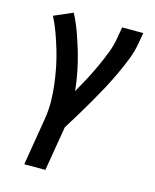

<svg xmlns="http://www.w3.org/2000/svg" viewBox="-112 -605 724 896"><g transform="rotate(15 250.0 -156.5)"><path d="M92 215 130 -14Q137 -57 136.5 -98.5Q136 -140 131 -181Q126 -222 118 -262Q110 -302 98.5 -340.5Q87 -379 73.5 -416.5Q60 -454 42 -489L132 -528Q153 -488 168.5 -445Q184 -402 197 -358Q210 -314 219 -268.5Q228 -223 233 -176Q253 -211 272 -247Q291 -283 307.5 -319Q324 -355 338.5 -392.5Q353 -430 359 -468L368 -520H470L461 -468Q454 -427 438 -386.5Q422 -346 403.5 -306.5Q385 -267 364 -228Q343 -189 321 -151Q299 -113 276 -75Q253 -37 230 0L194 215Z"/></g></svg>

Font: Iosevka SS18 Semibold
Style: Italic
Weight: 600
Italic angle: -9°
Monospace: yes
Designer: Belleve Invis
Foundry: Belleve Invis
Version: Version 25.1.1; ttfautohint (v1.8.4)